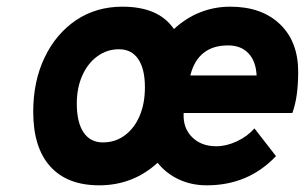

<svg xmlns="http://www.w3.org/2000/svg" viewBox="-20 -543 913 575"><path d="M277 12Q181.5 12 130.5 -44.5Q79.5 -101 79.5 -208.5Q79.5 -300 113.8 -371.2Q148 -442.5 208.2 -482.8Q268.5 -523 346.5 -523Q400 -523 438.5 -506.8Q477 -490.5 501 -456Q536.5 -489 579.2 -506Q622 -523 669.5 -523Q763.5 -523 818.2 -470.8Q873 -418.5 873 -328Q873 -291 868.8 -260Q864.5 -229 855.5 -204.5H530Q527.5 -160 555 -132.5Q582.5 -105 627.5 -105Q658 -105 689.5 -119.8Q721 -134.5 742 -158.5L806.5 -75.5Q724 12 599 12Q554 12 516 -5.5Q478 -23 452 -55.5Q378 12 277 12ZM288 -116.5Q325.5 -116.5 354 -137.8Q382.5 -159 398.2 -196Q414 -233 414 -281.5Q414 -336.5 394 -366Q374 -395.5 336.5 -395.5Q300 -395.5 271.2 -374.2Q242.5 -353 226.2 -316.2Q210 -279.5 210 -233Q210 -176.5 230.2 -146.5Q250.5 -116.5 288 -116.5ZM550 -317H748.5Q746.5 -359.5 724.2 -383.2Q702 -407 663 -407Q617.5 -407 589.2 -384.2Q561 -361.5 550 -317Z"/></svg>

Font: Overpass ExtraBold
Style: Italic
Weight: 800
Italic angle: -10°
Designer: Delve Withrington, Dave Bailey, Thomas Jockin
Foundry: Delve Fonts LLC
Version: Version 4.000